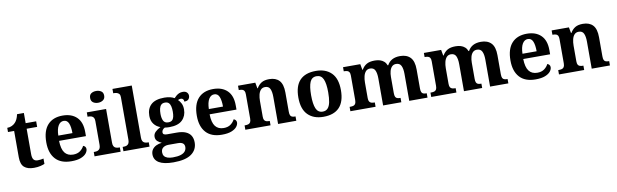

<svg xmlns="http://www.w3.org/2000/svg" viewBox="-55 -1420 7415 2306"><g transform="rotate(-10 3652.5 -267.0)"><path d="M253.9 10Q177.3 10 136.5 -25.4Q95.6 -60.7 95.6 -147.9V-468H20.7V-519Q53.2 -519 78.7 -531.7Q104.2 -544.4 119 -560.9Q134.3 -576.5 146.2 -601.4Q158 -626.2 165 -660.2H248.2V-536H376.3V-468H248.2V-158.2Q248.2 -113.6 263.7 -92.5Q279.1 -71.4 314.3 -71.4Q333.5 -71.4 351.4 -74Q369.3 -76.6 385.3 -80.2V-15.3Q369.4 -7.5 334.7 1.2Q300 10 253.9 10Z M711.1 10Q583 10 517.4 -62.3Q451.9 -134.6 451.9 -265.2Q451.9 -405.7 516.8 -477.3Q581.8 -548.9 700 -548.9Q809.2 -548.9 871.6 -488Q934.1 -427.2 934.1 -308.2V-256.9H606.3Q608.3 -156.6 643.5 -110.9Q678.7 -65.2 746 -65.2Q797.4 -65.2 830.5 -89.3Q863.5 -113.4 880.3 -147.9Q894.3 -143.8 904.1 -132.5Q913.8 -121.1 913.8 -104.1Q913.8 -78.3 893.1 -51.8Q872.3 -25.3 827.8 -7.7Q783.3 10 711.1 10ZM780.9 -320.8Q780.9 -397.3 762.8 -440.6Q744.6 -483.9 702 -483.9Q660.4 -483.9 635.4 -442.1Q610.4 -400.4 608.3 -320.8Z M993.6 0V-53H1006Q1026.3 -53 1042.2 -59Q1058.1 -64.9 1067.5 -80.3Q1077 -95.7 1077 -124.1V-416.1Q1077 -443.2 1067.3 -457.4Q1057.5 -471.7 1041.6 -477.3Q1025.7 -483 1006 -483H993.8V-536H1229V-123.9Q1229 -95.8 1238.3 -80.3Q1247.5 -64.8 1263.9 -58.9Q1280.3 -53 1300 -53H1311.8V0ZM1148.4 -626.1Q1112.3 -626.1 1087.6 -643.9Q1063 -661.7 1063 -698Q1063 -736.5 1087.6 -753.2Q1112.3 -769.9 1148.4 -769.9Q1183 -769.9 1208.7 -753.2Q1234.4 -736.5 1234.4 -698Q1234.4 -661.7 1208.7 -643.9Q1183 -626.1 1148.4 -626.1Z M1346.1 0V-53H1357.9Q1378.6 -53 1394.5 -58.9Q1410.4 -64.8 1419.6 -80.3Q1428.9 -95.8 1428.9 -123.9V-645.9Q1428.9 -673 1416.8 -685.8Q1404.7 -698.6 1388.2 -702.8Q1371.8 -707 1357.9 -707H1346.1V-760H1581.5V-123.9Q1581.5 -95.8 1590.7 -80.3Q1600 -64.8 1616.4 -58.9Q1632.8 -53 1652.4 -53H1664.3V0Z M1916.6 235.9Q1799.3 235.9 1740.9 200.6Q1682.5 165.3 1682.5 99.2Q1682.5 64.3 1700 38.9Q1717.5 13.6 1748.1 -1.4Q1778.6 -16.4 1817.4 -20.1Q1791 -30.2 1767.7 -50.4Q1744.4 -70.7 1744.4 -105.6Q1744.4 -138.5 1768 -162.5Q1791.7 -186.5 1833.8 -208.8Q1786.7 -224.5 1756.3 -264Q1725.8 -303.5 1725.8 -363.9Q1725.8 -451.6 1778.3 -500.3Q1830.8 -548.9 1940.5 -548.9Q1978.8 -548.9 2009.6 -541.5Q2040.5 -534.1 2062.6 -521.1Q2076.7 -536.2 2092.1 -549.3Q2107.6 -562.3 2126.9 -570.5Q2146.3 -578.6 2171.2 -578.6Q2204.1 -578.6 2220.9 -561.4Q2237.7 -544.1 2237.7 -520.2Q2237.7 -496.3 2222.6 -478.2Q2207.5 -460.1 2170.2 -460.1Q2170.2 -480.4 2160 -491Q2149.7 -501.6 2135.5 -501.6Q2123.7 -501.6 2114.8 -498.6Q2106 -495.6 2098.3 -492Q2120.5 -471.5 2135.3 -441.6Q2150.1 -411.6 2150.1 -368.1Q2150.1 -289.4 2099.2 -239.3Q2048.3 -189.1 1940.5 -189.1Q1929.6 -189.1 1911.5 -190.3Q1893.4 -191.5 1884.6 -193.5Q1870.8 -187.6 1858.8 -173.5Q1846.9 -159.3 1846.9 -141Q1846.9 -124.7 1859.2 -117Q1871.6 -109.3 1897.8 -109.3H2014.9Q2081.9 -109.3 2124.2 -91Q2166.6 -72.7 2186.9 -38.6Q2207.2 -4.5 2207.2 43.7Q2207.2 132.6 2136 184.3Q2064.8 235.9 1916.6 235.9ZM1919.2 175.9Q1977.9 175.9 2014.8 164.2Q2051.8 152.5 2069.3 130.2Q2086.9 107.9 2086.9 78.1Q2086.9 47.8 2067 32.9Q2047.1 17.9 2006.3 17.9H1890.4Q1870.5 17.9 1849.8 24.6Q1829.2 31.2 1815.2 48.3Q1801.2 65.4 1801.2 97.3Q1801.2 122.2 1814.6 139.9Q1827.9 157.6 1854.4 166.8Q1881 175.9 1919.2 175.9ZM1938.1 -248.1Q1968.2 -248.1 1984.2 -262.3Q2000.2 -276.4 2006.4 -303Q2012.6 -329.5 2012.6 -365Q2012.6 -401.9 2006.2 -429.9Q1999.8 -458 1983.8 -473.4Q1967.7 -488.9 1937.6 -488.9Q1908.5 -488.9 1892 -472.9Q1875.5 -457 1868.8 -428.9Q1862.1 -400.9 1862.1 -364Q1862.1 -311.6 1878.4 -279.9Q1894.7 -248.1 1938.1 -248.1Z M2547.1 10Q2419 10 2353.4 -62.3Q2287.9 -134.6 2287.9 -265.2Q2287.9 -405.7 2352.8 -477.3Q2417.8 -548.9 2536 -548.9Q2645.2 -548.9 2707.6 -488Q2770.1 -427.2 2770.1 -308.2V-256.9H2442.3Q2444.3 -156.6 2479.5 -110.9Q2514.7 -65.2 2582 -65.2Q2633.4 -65.2 2666.5 -89.3Q2699.5 -113.4 2716.3 -147.9Q2730.3 -143.8 2740.1 -132.5Q2749.8 -121.1 2749.8 -104.1Q2749.8 -78.3 2729.1 -51.8Q2708.3 -25.3 2663.8 -7.7Q2619.3 10 2547.1 10ZM2616.9 -320.8Q2616.9 -397.3 2598.8 -440.6Q2580.6 -483.9 2538 -483.9Q2496.4 -483.9 2471.4 -442.1Q2446.4 -400.4 2444.3 -320.8Z M2832.9 0V-53H2838.6Q2861.6 -53 2878 -57.7Q2894.5 -62.4 2903.8 -77.4Q2913 -92.3 2913 -122.1V-417.9Q2913 -446.1 2904.3 -460.1Q2895.7 -474 2880 -478.5Q2864.3 -483 2842.3 -483H2837.9V-536H3048.6L3061.6 -464.9H3066.6Q3090.6 -506.4 3126 -527.6Q3161.3 -548.9 3219.7 -548.9Q3299.3 -548.9 3341.8 -503.3Q3384.2 -457.6 3384.2 -355.8V-123.9Q3384.2 -93.4 3391.4 -78.2Q3398.6 -63 3413.3 -58Q3427.9 -53 3449.9 -53H3454.4V0H3232.2V-328.8Q3232.2 -393.2 3215.5 -428.6Q3198.9 -464 3154.7 -464Q3121.3 -464 3101.8 -442.4Q3082.2 -420.8 3073.9 -385.5Q3065.6 -350.2 3065.6 -309V-118.3Q3065.6 -90.4 3074 -76.5Q3082.4 -62.6 3098.1 -57.8Q3113.7 -53 3135.7 -53H3140.2V0Z M3784.9 10Q3664.8 10 3595.8 -59.6Q3526.9 -129.2 3526.9 -270.2Q3526.9 -410.7 3593 -479.8Q3659.2 -548.9 3788.1 -548.9Q3908.2 -548.9 3977.1 -479.8Q4046.1 -410.7 4046.1 -270.2Q4046.1 -129.2 3979.9 -59.6Q3913.8 10 3784.9 10ZM3787 -53Q3825.4 -53 3848.4 -77.7Q3871.5 -102.3 3881.3 -150.9Q3891.1 -199.6 3891.1 -270.2Q3891.1 -377.5 3867.3 -431.2Q3843.5 -484.9 3785.9 -484.9Q3728.4 -484.9 3705.4 -431.2Q3682.5 -377.5 3682.5 -270.3Q3682.5 -163.1 3705.9 -108.1Q3729.4 -53 3787 -53Z M4113.9 0V-53H4121.7Q4144.7 -53 4160.5 -57.7Q4176.3 -62.4 4185.2 -77.4Q4194 -92.3 4194 -122.1V-420.8Q4194 -449 4185.2 -463Q4176.3 -476.9 4160.3 -481.4Q4144.2 -485.9 4122.2 -485.9H4118.7V-536H4329L4342 -464.9H4347Q4371.2 -506.9 4407.9 -527.9Q4444.5 -548.9 4506.1 -548.9Q4541.6 -548.9 4569.8 -540.2Q4598 -531.5 4618.9 -513.1Q4639.7 -494.8 4651.1 -464.9H4657.4Q4679.9 -506.9 4719.2 -527.9Q4758.5 -548.9 4815.6 -548.9Q4896 -548.9 4940.2 -503.3Q4984.4 -457.6 4984.4 -355.8V-123.9Q4984.4 -93.4 4991.8 -78.2Q4999.1 -63 5014 -58Q5028.9 -53 5050.9 -53H5054.5V0H4831.8V-328.8Q4831.8 -393.2 4814.1 -428.6Q4796.4 -464 4752.3 -464Q4721.2 -464 4701.9 -444.4Q4682.6 -424.8 4673.8 -392.2Q4665.1 -359.7 4665.1 -320.8V-123.9Q4665.1 -93.4 4672.5 -78.2Q4679.9 -63 4694.8 -58Q4709.6 -53 4731.6 -53H4735.2V0H4513.1V-328.8Q4513.1 -393.2 4496.2 -428.6Q4479.4 -464 4434.8 -464Q4402.2 -464 4382.8 -442.4Q4363.4 -420.8 4354.7 -385.5Q4346 -350.2 4346 -309V-118.3Q4346 -90.4 4354.9 -76.5Q4363.8 -62.6 4379.7 -57.8Q4395.6 -53 4417.6 -53H4421.2V0Z M5099.9 0V-53H5107.7Q5130.7 -53 5146.5 -57.7Q5162.3 -62.4 5171.2 -77.4Q5180 -92.3 5180 -122.1V-420.8Q5180 -449 5171.2 -463Q5162.3 -476.9 5146.3 -481.4Q5130.2 -485.9 5108.2 -485.9H5104.7V-536H5315L5328 -464.9H5333Q5357.2 -506.9 5393.9 -527.9Q5430.5 -548.9 5492.1 -548.9Q5527.6 -548.9 5555.8 -540.2Q5584 -531.5 5604.9 -513.1Q5625.7 -494.8 5637.1 -464.9H5643.4Q5665.9 -506.9 5705.2 -527.9Q5744.5 -548.9 5801.6 -548.9Q5882 -548.9 5926.2 -503.3Q5970.4 -457.6 5970.4 -355.8V-123.9Q5970.4 -93.4 5977.8 -78.2Q5985.1 -63 6000 -58Q6014.9 -53 6036.9 -53H6040.5V0H5817.8V-328.8Q5817.8 -393.2 5800.1 -428.6Q5782.4 -464 5738.3 -464Q5707.2 -464 5687.9 -444.4Q5668.6 -424.8 5659.8 -392.2Q5651.1 -359.7 5651.1 -320.8V-123.9Q5651.1 -93.4 5658.5 -78.2Q5665.9 -63 5680.8 -58Q5695.6 -53 5717.6 -53H5721.2V0H5499.1V-328.8Q5499.1 -393.2 5482.2 -428.6Q5465.4 -464 5420.8 -464Q5388.2 -464 5368.8 -442.4Q5349.4 -420.8 5340.7 -385.5Q5332 -350.2 5332 -309V-118.3Q5332 -90.4 5340.9 -76.5Q5349.8 -62.6 5365.7 -57.8Q5381.6 -53 5403.6 -53H5407.2V0Z M6372.1 10Q6244 10 6178.4 -62.3Q6112.9 -134.6 6112.9 -265.2Q6112.9 -405.7 6177.8 -477.3Q6242.8 -548.9 6361 -548.9Q6470.2 -548.9 6532.6 -488Q6595.1 -427.2 6595.1 -308.2V-256.9H6267.3Q6269.3 -156.6 6304.5 -110.9Q6339.7 -65.2 6407 -65.2Q6458.4 -65.2 6491.5 -89.3Q6524.5 -113.4 6541.3 -147.9Q6555.3 -143.8 6565.1 -132.5Q6574.8 -121.1 6574.8 -104.1Q6574.8 -78.3 6554.1 -51.8Q6533.3 -25.3 6488.8 -7.7Q6444.3 10 6372.1 10ZM6441.9 -320.8Q6441.9 -397.3 6423.8 -440.6Q6405.6 -483.9 6363 -483.9Q6321.4 -483.9 6296.4 -442.1Q6271.4 -400.4 6269.3 -320.8Z M6657.9 0V-53H6663.6Q6686.6 -53 6703 -57.7Q6719.5 -62.4 6728.8 -77.4Q6738 -92.3 6738 -122.1V-417.9Q6738 -446.1 6729.3 -460.1Q6720.7 -474 6705 -478.5Q6689.3 -483 6667.3 -483H6662.9V-536H6873.6L6886.6 -464.9H6891.6Q6915.6 -506.4 6951 -527.6Q6986.3 -548.9 7044.7 -548.9Q7124.3 -548.9 7166.8 -503.3Q7209.2 -457.6 7209.2 -355.8V-123.9Q7209.2 -93.4 7216.4 -78.2Q7223.6 -63 7238.3 -58Q7252.9 -53 7274.9 -53H7279.4V0H7057.2V-328.8Q7057.2 -393.2 7040.5 -428.6Q7023.9 -464 6979.7 -464Q6946.3 -464 6926.8 -442.4Q6907.2 -420.8 6898.9 -385.5Q6890.6 -350.2 6890.6 -309V-118.3Q6890.6 -90.4 6899 -76.5Q6907.4 -62.6 6923.1 -57.8Q6938.7 -53 6960.7 -53H6965.2V0Z"/></g></svg>

Font: Noto Serif Lao
Style: Regular
Weight: 400
Designer: Monotype Design Team
Foundry: Monotype Imaging Inc.
Version: Version 2.003